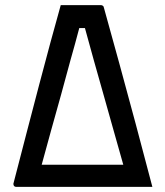

<svg xmlns="http://www.w3.org/2000/svg" viewBox="-20 -726 640 746"><path d="M372 -706Q375 -706 376.5 -705.5Q378 -705 380 -703Q382 -702 382.5 -700Q383 -698 384 -695Q413 -591 444 -478Q475 -365 507 -245.5Q539 -126 572 0H42Q38 0 35 -3Q32 -6 32 -12Q59 -116 84 -212.5Q109 -309 132 -396Q155 -483 176 -561Q197 -639 216 -706ZM142 -86H459Q440 -153 421 -220.5Q402 -288 383 -355.5Q364 -423 345 -490Q327 -554 310 -617H288Q272 -556 254 -493Q236 -425 217 -357Q198 -289 179 -221Q160 -153 142 -86Z"/></svg>

Font: Code D OnePiece
Style: Regular
Weight: 400
Version: Version 1.085; ttfautohint (v1.8.4.7-5d5b);Nerd Fonts 3.0.2